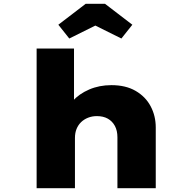

<svg xmlns="http://www.w3.org/2000/svg" viewBox="-20 -997 1009 1017"><path d="M174 0V-740H372V-395L318 -373Q329 -422 364 -461Q399 -500 452.5 -523Q506 -546 570 -546Q646 -546 698.5 -515.5Q751 -485 778 -434Q805 -383 805 -322V0H602V-270Q602 -305 588.5 -330Q575 -355 551 -368.5Q527 -382 493 -382Q468 -382 446.5 -373.5Q425 -365 409.5 -350Q394 -335 385.5 -314Q377 -293 377 -266V0H276Q228 0 202.5 0Q177 0 174 0ZM347 -793 289 -866 434 -977H536L681 -866L623 -793L470 -869H500Z"/></svg>

Font: Lexend Tera Black
Style: Regular
Weight: 900
Version: Version 1.007